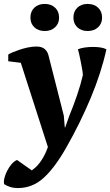

<svg xmlns="http://www.w3.org/2000/svg" viewBox="-34 -749 562 978"><path d="M72 -429 8 -437V-471Q13 -475 28 -481.5Q43 -488 63.5 -495Q84 -502 107 -507Q130 -512 152 -512Q179 -512 194 -499Q209 -486 214 -463L291 -160L296 -100H298L319 -159Q339 -207 358 -262.5Q377 -318 388 -366Q388 -377 384.5 -396.5Q381 -416 377 -436.5Q373 -457 369 -474.5Q365 -492 363 -498Q377 -504 398 -507Q419 -510 440 -510Q461 -510 479 -507Q497 -504 508 -498Q482 -379 428.5 -251Q375 -123 305 0Q247 103 189.5 156Q132 209 57 209Q36 209 18.5 203.5Q1 198 -13 189Q-16 175 -11 156Q-6 137 3.5 119Q13 101 26 86Q39 71 53 66L128 119Q135 114 146 104.5Q157 95 168 80.5Q179 66 190 46Q201 26 210 0ZM121 -659Q121 -691 141 -710Q161 -729 194 -729Q226 -729 246.5 -710Q267 -691 267 -659Q267 -629 246.5 -610Q226 -591 194 -591Q161 -591 141 -610Q121 -629 121 -659ZM340 -659Q340 -691 360 -710Q380 -729 412 -729Q445 -729 465.5 -710Q486 -691 486 -659Q486 -629 465.5 -610Q445 -591 412 -591Q380 -591 360 -610Q340 -629 340 -659Z"/></svg>

Font: PT Serif
Style: Bold Italic
Weight: 700
Italic angle: -12°
Designer: A.Korolkova, O.Umpeleva, V.Yefimov
Foundry: ParaType Ltd
Version: Version 1.000W OFL